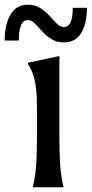

<svg xmlns="http://www.w3.org/2000/svg" viewBox="-63 -795 389 815"><path d="M94 -222V-330Q94 -384 90 -418.5Q86 -453 78 -477Q70 -501 56 -523V-529L189 -557V-222Q189 -166 191.5 -110Q194 -54 207 0H76Q89 -54 91.5 -110Q94 -166 94 -222ZM246 -762H306Q306 -694 281.5 -654.5Q257 -615 208 -615Q177 -615 154.5 -629.5Q132 -644 115.5 -662.5Q99 -681 84.5 -695.5Q70 -710 55 -710Q17 -710 17 -623H-43Q-43 -691 -18.5 -733Q6 -775 55 -775Q86 -775 108.5 -760.5Q131 -746 147.5 -727.5Q164 -709 178.5 -694.5Q193 -680 208 -680Q246 -680 246 -762Z"/></svg>

Font: Faculty Glyphic
Style: Regular
Weight: 400
Designer: Koto Studio, Dylan Young
Foundry: Koto Studio
Version: Version 1.004; ttfautohint (v1.8.4.7-5d5b)